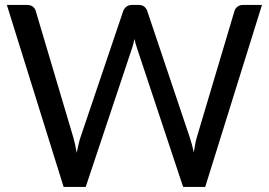

<svg xmlns="http://www.w3.org/2000/svg" viewBox="-20 -736 1059 756"><path d="M7 -716.5H87.5Q100.5 -716.5 109 -710Q117.5 -703.5 120.5 -693.5L268.5 -195.5Q272.5 -182 275.8 -166.5Q279 -151 282 -134Q285.5 -151 289 -166.8Q292.5 -182.5 297 -195.5L465.5 -693.5Q468.5 -702 477.2 -709.2Q486 -716.5 498.5 -716.5H526.5Q539.5 -716.5 547.8 -710Q556 -703.5 559.5 -693.5L727 -195.5Q736 -169.5 743 -136Q746 -152.5 748.5 -167.5Q751 -182.5 755 -195.5L903.5 -693.5Q906 -702.5 914.8 -709.5Q923.5 -716.5 936 -716.5H1011.5L788 0H701L519.5 -546.5Q514 -562 509.5 -582.5Q507 -572.5 504.8 -563.2Q502.5 -554 500 -546.5L317.5 0H230.5Z"/></svg>

Font: Lato TR
Style: Regular
Weight: 400
Designer: Lukasz Dziedzic
Foundry: tyPoland Lukasz Dziedzic
Version: Version 1.104 2013